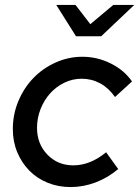

<svg xmlns="http://www.w3.org/2000/svg" viewBox="-20 -748 564 778"><path d="M277 -78Q311 -78 344 -91Q377 -104 410 -131L459 -63Q416 -27 366.5 -8.5Q317 10 266 10Q216 10 173 -7.5Q130 -25 99 -56.5Q68 -88 50 -131Q32 -174 32 -225Q32 -285 54.5 -338.5Q77 -392 115 -431.5Q153 -471 205 -494.5Q257 -518 314 -518Q374 -518 428.5 -491Q483 -464 515 -418L446 -355Q420 -392 385.5 -410.5Q351 -429 311 -429Q274 -429 241 -413Q208 -397 183.5 -370Q159 -343 144.5 -306.5Q130 -270 130 -230Q130 -165 172 -121.5Q214 -78 277 -78ZM286 -728 346 -650 439 -728H524L390 -601H288L208 -728Z"/></svg>

Font: Red Hat Display Medium
Style: Italic
Weight: 500
Italic angle: -12°
Designer: Pentagram / MCKL
Foundry: Pentagram / MCKL
Version: Version 1.003; Red Hat Display Medium Italic